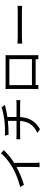

<svg xmlns="http://www.w3.org/2000/svg" viewBox="1569 -2390 862 4040"><g transform="rotate(-90 2000.0 -370.0)"><path d="M861 -721 795 -781C739 -709 634 -624 532 -560C423 -491 252 -416 85 -376L131 -298C264 -337 399 -394 507 -454V-76C507 -38 504 12 501 31H599C595 11 593 -37 593 -76V-504C697 -569 792 -649 861 -721Z M1834 -453H1558V-645C1630 -656 1707 -671 1756 -684L1813 -699L1760 -768C1712 -747 1592 -723 1502 -710C1394 -697 1243 -692 1166 -695L1186 -621C1266 -621 1373 -624 1477 -635V-453H1176C1145 -453 1112 -454 1089 -457V-374C1112 -377 1146 -378 1178 -378H1475C1463 -198 1380 -87 1223 -14L1301 41C1473 -58 1546 -193 1557 -378H1836C1861 -378 1890 -377 1913 -374V-457C1892 -454 1857 -453 1834 -453Z M2145 6H2231C2230 -1 2230 -24 2229 -51H2775C2775 -24 2774 -1 2774 6H2860C2860 -2 2858 -48 2858 -84V-646C2858 -659 2859 -672 2860 -685C2845 -684 2829 -683 2813 -683H2235C2212 -683 2185 -684 2146 -685C2147 -673 2148 -661 2148 -646V-115C2148 -80 2145 -6 2145 6ZM2229 -129V-604H2776V-129Z M3102 -433V-335C3133 -338 3185 -340 3241 -340H3790C3835 -340 3877 -336 3897 -335V-433C3874 -430 3840 -428 3789 -428H3241C3185 -428 3133 -430 3102 -433Z"/></g></svg>

Font: Spoqa Han Sans Neo
Style: Regular
Weight: 400
Designer: [Spoqa Han Sans Neo] Dong-huui Kim ___ Younghwa Kang ___ Yujin Lee ___ [Noto Sans] Ryoko NISHIZUKA ____ (kana & ideograp
Foundry: Spoqa (http://www.spoqa-han-sans.com)
Version: Version 1.100;hotconv 1.0.109;makeotfexe 2.5.65596